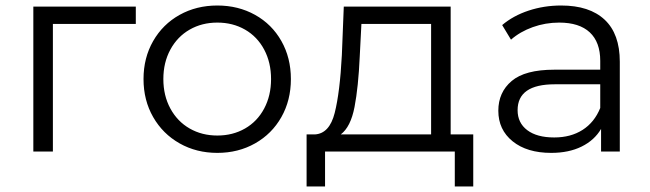

<svg xmlns="http://www.w3.org/2000/svg" viewBox="-20 -550 2358 697"><path d="M473 -463H172V0H101V-526H473Z M501 -263Q501 -340 536 -401Q571 -462 632 -496Q693 -530 769 -530Q845 -530 906 -496Q967 -462 1001.5 -401Q1036 -340 1036 -263Q1036 -186 1001.5 -125Q967 -64 906 -29.5Q845 5 769 5Q693 5 632 -29.5Q571 -64 536 -125Q501 -186 501 -263ZM964 -263Q964 -323 939 -370Q914 -417 869.5 -442.5Q825 -468 769 -468Q713 -468 668.5 -442.5Q624 -417 598.5 -370Q573 -323 573 -263Q573 -203 598.5 -156Q624 -109 668.5 -83.5Q713 -58 769 -58Q825 -58 869.5 -83.5Q914 -109 939 -156Q964 -203 964 -263Z M1698 -62V127H1631V0H1160V127H1093V-62H1123Q1176 -65 1195 -140Q1214 -215 1221 -350L1228 -526H1616V-62ZM1217 -62H1545V-463H1292L1286 -346Q1281 -234 1267 -161.5Q1253 -89 1217 -62Z M2230 -326V0H2162V-82Q2138 -41 2091.5 -18Q2045 5 1981 5Q1893 5 1841 -37Q1789 -79 1789 -148Q1789 -215 1837.5 -256Q1886 -297 1992 -297H2159V-329Q2159 -397 2121 -432.5Q2083 -468 2010 -468Q1960 -468 1914 -451.5Q1868 -435 1835 -406L1803 -459Q1843 -493 1899 -511.5Q1955 -530 2017 -530Q2120 -530 2175 -478.5Q2230 -427 2230 -326ZM2159 -158V-244H1994Q1859 -244 1859 -150Q1859 -104 1894 -77.5Q1929 -51 1992 -51Q2052 -51 2095 -78.5Q2138 -106 2159 -158Z"/></svg>

Font: Montserrat-Regular
Style: Regular
Weight: 400
Version: Version 7.200